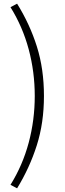

<svg xmlns="http://www.w3.org/2000/svg" viewBox="-20 -830 355 1044"><path d="M37 175Q103 69 136 -54Q169 -177 169 -308Q169 -439 136 -562Q103 -685 37 -791L73 -810Q142 -699 180.5 -577Q219 -455 219 -308Q219 -162 180 -39.5Q141 83 73 194Z"/></svg>

Font: Kinto Sans Light
Style: Regular
Weight: 300
Designer: Authors: Ryoko NISHIZUKA  (kana & ideographs); Paul D. Hunt (Latin, Greek & Cyrillic); Wenlong ZHANG  (bopomofo); Sandol
Foundry: Adobe Systems Incorporated, ookami Inc.
Version: Version 0.001